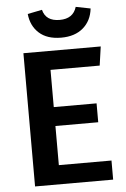

<svg xmlns="http://www.w3.org/2000/svg" viewBox="-60 -949 650 992"><g transform="rotate(-5 265.0 -453.0)"><path d="M486 0H81V-691H482L468 -593H213V-400H435V-302H213V-99H486ZM283 -754Q210 -754 168.5 -791.5Q127 -829 121 -891L196 -906Q211 -846 283 -846Q353 -846 371 -906L447 -891Q440 -828 397 -791Q354 -754 283 -754Z"/></g></svg>

Font: Trujillo Medium
Style: Regular
Weight: 500
Designer: Fira Sans original fonts by bBox Type GmbH, Carrois Corporate GbR, & Edenspiekermann AG / Changes by Cristiano Sobral
Foundry: Fira Sans original fonts by bBox Type GmbH, Carrois Corporate GbR, & Edenspiekermann AG / Changes by Cristiano Sobral
Version: Version 4.301;October 17, 2021;FontCreator 14.0.0.2814 64-bi